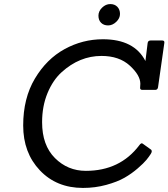

<svg xmlns="http://www.w3.org/2000/svg" viewBox="-20 -917 828 944"><path d="M388 7Q258 7 176 -79.5Q94 -166 94 -300Q94 -434 151.5 -530.5Q209 -627 297.5 -675.5Q386 -724 486 -724Q640 -724 695 -617L706 -706Q708 -718 721 -718H777Q790 -718 788 -706L757 -488Q755 -475 743 -475H680Q667 -475 669 -488Q670 -501 670 -505Q670 -547 618 -594.5Q566 -642 479 -642Q371 -642 283 -562Q240 -523 213.5 -459Q187 -395 187 -316Q187 -203 250 -140Q313 -77 402 -77Q570 -77 665 -203Q675 -218 684 -209L723 -181Q730 -174 721.5 -160.5Q713 -147 700 -131Q687 -115 657 -89Q627 -63 592 -43Q557 -23 502.5 -8Q448 7 388 7ZM522 -897Q544 -897 557 -883.5Q570 -870 570 -848.5Q570 -827 551.5 -809.5Q533 -792 511.5 -792Q490 -792 477 -805Q464 -818 464 -840Q464 -862 482 -879.5Q500 -897 522 -897Z"/></svg>

Font: Sanchez
Style: Italic
Weight: 400
Designer: Daniel Hernández
Foundry: LatinoType
Version: Version 1.001